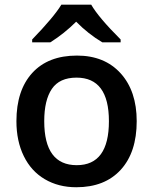

<svg xmlns="http://www.w3.org/2000/svg" viewBox="-20 -786 651 816"><path d="M49.8 0ZM561 -271Q561 -138.7 493.2 -64.5Q425.3 9.8 304.2 9.8Q228.5 9.8 170.4 -24.4Q112.3 -58.6 81.1 -122.6Q49.8 -186.5 49.8 -271Q49.8 -402.3 117.2 -476.1Q184.6 -549.8 307.1 -549.8Q424.3 -549.8 492.7 -474.4Q561 -398.9 561 -271ZM168 -271Q168 -84 306.2 -84Q442.9 -84 442.9 -271Q442.9 -456.1 305.2 -456.1Q232.9 -456.1 200.4 -408.2Q168 -360.4 168 -271ZM415 -606Q355 -641.6 303.7 -693.8Q253.4 -643.6 193.8 -606H116.7V-618.2Q210 -714.8 240.7 -766.1H367.7Q398.4 -712.4 492.7 -618.2V-606Z"/></svg>

Font: Open Sans Semibold
Style: Regular
Weight: 600
Foundry: Ascender Corporation
Version: Version 1.10